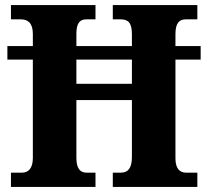

<svg xmlns="http://www.w3.org/2000/svg" viewBox="-20 -734 817 754"><path d="M23 0H355V-56H319C295 -56 280 -73 280 -113V-341H498V-117C498 -73 482 -56 455 -56H423V0H755V-56H710C686 -56 669 -72 669 -112V-500H768V-553H669V-600C669 -645 685 -658 710 -658H755V-714H423V-658H454C483 -658 498 -645 498 -600V-553H280V-602C280 -645 295 -658 319 -658H355V-714H23V-658H62C88 -658 109 -645 109 -601V-553H9V-500H109V-113C109 -73 91 -56 67 -56H23ZM280 -405V-500H498V-405Z"/></svg>

Font: Noto Serif Tamil SemiCondensed ExtraBold
Style: Regular
Weight: 800
Width: 4
Designer: Indian Type Foundry, Tom Grace, and the Monotype Design Team
Foundry: Monotype Imaging Inc.
Version: Version 2.004